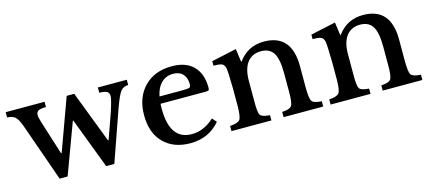

<svg xmlns="http://www.w3.org/2000/svg" viewBox="-45 -861 2752 1231"><g transform="rotate(-15 1331.0 -246.0)"><path d="M287 9 412 -328H415L543 9H597L716 -330Q745 -411 763.5 -434Q782 -457 814 -457V-492H622V-457Q656 -457 671.5 -448.5Q687 -440 687 -418Q687 -397 661 -317L601 -148H597L465 -492H415L289 -146H285L215 -367Q203 -405 203 -420Q203 -441 217.5 -449Q232 -457 268 -457V-492H10V-457Q46 -456 64 -439Q82 -422 99 -374L234 9Z M954 -334H1140Q1178 -334 1187.5 -338.5Q1197 -343 1197 -359Q1197 -402 1174.5 -427Q1152 -452 1109 -452Q1051 -452 1016.5 -403.5Q982 -355 982 -254Q982 -47 1128 -47Q1208 -47 1277 -111L1302 -82Q1227 7 1104 7Q993 7 927.5 -59Q862 -125 862 -242Q862 -360 930.5 -430.5Q999 -501 1114 -501Q1207 -501 1257 -450.5Q1307 -400 1307 -307Q1307 -294 1302.5 -290.5Q1298 -287 1278 -287H951Z M1552 -414H1555Q1618 -501 1725 -501Q1909 -501 1909 -289V-149Q1909 -74 1921 -56Q1933 -38 1986 -35V0H1723V-35Q1773 -37 1786 -55Q1799 -73 1799 -143V-271Q1799 -366 1773.5 -406Q1748 -446 1691 -446Q1632 -446 1599.5 -403Q1567 -360 1568 -277V-149Q1567 -73 1578.5 -55.5Q1590 -38 1642 -35V0H1377V-34Q1430 -38 1443 -55.5Q1456 -73 1457 -142V-262Q1455 -373 1451 -397Q1445 -421 1430.5 -428Q1416 -435 1374 -435V-465L1540 -501Z M2210 -414H2213Q2276 -501 2383 -501Q2567 -501 2567 -289V-149Q2567 -74 2579 -56Q2591 -38 2644 -35V0H2381V-35Q2431 -37 2444 -55Q2457 -73 2457 -143V-271Q2457 -366 2431.5 -406Q2406 -446 2349 -446Q2290 -446 2257.5 -403Q2225 -360 2226 -277V-149Q2225 -73 2236.5 -55.5Q2248 -38 2300 -35V0H2035V-34Q2088 -38 2101 -55.5Q2114 -73 2115 -142V-262Q2113 -373 2109 -397Q2103 -421 2088.5 -428Q2074 -435 2032 -435V-465L2198 -501Z"/></g></svg>

Font: Kolar Light
Style: Regular
Weight: 300
Designer: Ramakrishna Saiteja (Kannada); Shiva Nallaperumal (Latin)
Foundry: Indian Type Foundry
Version: Version 1.001;PS 1.0;hotconv 1.0.88;makeotf.lib2.5.647800